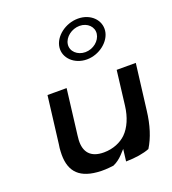

<svg xmlns="http://www.w3.org/2000/svg" viewBox="-141 -886 887 991"><g transform="rotate(-20 302.5 -390.0)"><path d="M306 -673C311 -711 352 -742 395 -742C439 -742 470 -710 465 -673C460 -636 422 -604 378 -604C335 -604 301 -635 306 -673ZM260 -673C253 -616 304 -566 373 -566C441 -566 504 -616 511 -673C518 -731 469 -780 400 -780C331 -780 267 -731 260 -673ZM118 -463 86 -203C84 -190 82 -178 82 -166C76 -66 118 -10 223 -1C253 2 281 0 313 -4C332 -12 351 -26 366 -42L390 -68L382 -2C436 -3 479 -10 512 -23C543 -73 563 -136 572 -213L603 -463H498L475 -274C468 -215 446 -163 413 -131C386 -105 343 -85 291 -85C217 -85 187 -125 190 -189C191 -206 194 -225 196 -243L223 -463Z"/></g></svg>

Font: Bluebird
Style: LiExtObl
Weight: 300
Designer: Jasper
Foundry: Cannot Into Space Fonts
Version: Version 0.98